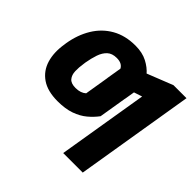

<svg xmlns="http://www.w3.org/2000/svg" viewBox="-182 -746 1143 1143"><g transform="rotate(45 390.0 -174.5)"><path d="M269.5 -121.6Q291.5 -121.6 308.3 -127.4Q325.2 -133.3 336.9 -144L365.7 -318.8H528.8L494.1 -108.4Q470.7 -76.7 438.2 -49.6Q405.8 -22.5 359.9 -6.3Q314 9.8 249.5 9.8Q165 9.8 114.3 -25.1Q63.5 -60.1 45.4 -120.8Q27.3 -181.6 40 -258.3L41.5 -270Q55.2 -353.5 94 -417.2Q132.8 -481 195.8 -516.8Q258.8 -552.7 344.2 -552.7Q402.3 -552.7 443.8 -531Q485.4 -509.3 511 -478.5Q536.6 -447.8 545.9 -419.4L523.4 -283.7L361.8 -297.4L377.4 -392.1Q369.6 -406.7 355 -414.3Q340.3 -421.9 316.9 -421.9Q278.8 -421.9 256.8 -401.6Q234.9 -381.3 223.1 -346.9Q211.4 -312.5 204.1 -270L202.6 -258.3Q196.8 -222.7 197.8 -191.7Q198.7 -160.6 214.8 -141.1Q231 -121.6 269.5 -121.6ZM779.8 -545.9 656.2 204.1H491.7L585.9 -366.2L460 -324.7L483.9 -472.2L670.4 -545.9Z"/></g></svg>

Font: Inter ExtraBold
Style: Italic
Weight: 800
Italic angle: -9.3988°
Designer: Rasmus Andersson
Foundry: rsms
Version: Version 4.001;git-66647c0bb